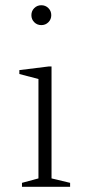

<svg xmlns="http://www.w3.org/2000/svg" viewBox="-20 -714 342 734"><path d="M138 -618Q122 -618 111 -629Q100 -640 100 -656Q100 -672 111 -683Q122 -694 138 -694Q154 -694 165 -683Q176 -672 176 -656Q176 -640 165 -629Q154 -618 138 -618ZM64 0V-15L127 -32V-412L54 -431V-446L167 -460H177V-32L248 -15V0Z"/></svg>

Font: Spectral ExtraLight
Style: Regular
Weight: 275
Designer: Jean-Baptiste Levee
Foundry: Production Type
Version: Version 2.001